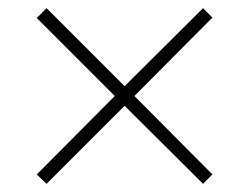

<svg xmlns="http://www.w3.org/2000/svg" viewBox="-20 -588 610 470"><path d="M477 -568 500 -545 309 -353 500 -161 477 -138 285 -329 94 -138 70 -161 261 -353 70 -544 94 -568 285 -377Z"/></svg>

Font: Noto Sans Thai ExtraLight
Style: Regular
Weight: 200
Designer: Monotype Design Team
Foundry: Monotype Imaging Inc.
Version: Version 2.001; ttfautohint (v1.8.4.7-5d5b)